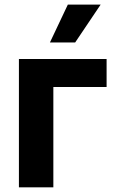

<svg xmlns="http://www.w3.org/2000/svg" viewBox="-20 -797 506 817"><path d="M433.6 -545.9Q433.6 -515.6 433.6 -426.8Q377 -426.8 207 -426.8Q207 -320.3 207 0Q170.9 0 60.5 0Q60.5 -136.7 60.5 -545.9Q153.3 -545.9 433.6 -545.9ZM192.4 -616.2Q211.9 -656.2 268.6 -777.3Q302.7 -777.3 408.2 -777.3Q380.9 -737.3 299.8 -616.2Q273.4 -616.2 192.4 -616.2Z"/></svg>

Font: DeepSea
Style: Bold
Weight: 700
Designer: Stem
Version: Version 3.019;git-0a5106e0b